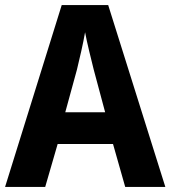

<svg xmlns="http://www.w3.org/2000/svg" viewBox="-20 -736 671 756"><path d="M473 0H631L406 -716H223L0 0H158L207 -169H425ZM349 -462 394 -294H237L283 -462C293 -503 308 -567 315 -609C322 -570 340 -498 349 -462Z"/></svg>

Font: Noto Sans Devanagari SemiCondensed
Style: Bold
Weight: 700
Width: 4
Designer: Jelle Bosma - Monotype Design Team
Foundry: Monotype Imaging Inc.
Version: Version 2.004